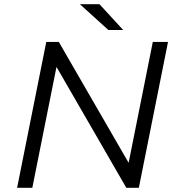

<svg xmlns="http://www.w3.org/2000/svg" viewBox="-20 -901 853 921"><path d="M62 0 202 -700H262L597 -120L713 -700H786L646 0H586L251 -580L135 0ZM500 -757 363 -881H457L571 -757Z"/></svg>

Font: Montserrat
Style: Italic
Weight: 400
Italic angle: -11.3°
Designer: Julieta Ulanovsky
Foundry: Julieta Ulanovsky
Version: Version 9.000; ttfautohint (v1.8.4.7-5d5b)